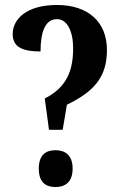

<svg xmlns="http://www.w3.org/2000/svg" viewBox="-20 -744 491 772"><path d="M160 -348 177 -222H232L249 -323C359 -376 410 -435 410 -543C410 -658 332 -724 209 -724C88 -724 31 -668 31 -607C31 -554 72 -537 143 -537C143 -618 163 -667 209 -667C251 -667 274 -617 274 -550C274 -467 253 -395 160 -348ZM203 8C240 8 272 -10 272 -66C272 -122 240 -140 203 -140C165 -140 136 -122 136 -66C136 -10 165 8 203 8Z"/></svg>

Font: Noto Serif Lao ExtraCondensed
Style: Bold
Weight: 700
Width: 2
Designer: Monotype Design Team
Foundry: Monotype Imaging Inc.
Version: Version 2.003